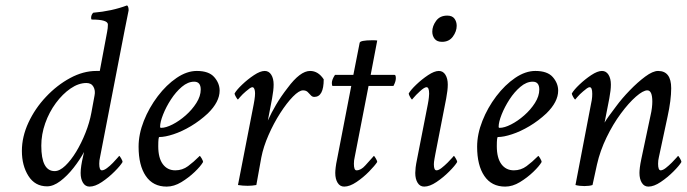

<svg xmlns="http://www.w3.org/2000/svg" viewBox="-20 -689 2558 715"><path d="M313.5 5.9Q297.9 5.9 289.1 -8.3Q280.3 -22.5 280.3 -44.9Q280.3 -56.6 282.7 -72.8Q285.2 -88.9 288.6 -103Q292 -117.2 293 -123Q277.3 -93.8 253.9 -64Q230.5 -34.2 204.6 -14.6Q178.7 4.9 155.3 4.9Q110.4 4.9 85.9 -33.7Q61.5 -72.3 61.5 -127Q61.5 -179.7 85.9 -232.4Q110.4 -285.2 151.4 -328.6Q192.4 -372.1 241.2 -398.4Q290 -424.8 338.9 -424.8H351.6L378.9 -570.3Q381.8 -584 381.8 -597.7Q381.8 -616.2 322.3 -616.2Q319.3 -616.2 319.3 -622.1Q319.3 -633.8 327.1 -641.6Q396.5 -647.5 453.1 -668.9Q459 -665 459 -650.4L444.3 -577.1L352.5 -103.5Q349.6 -91.8 349.6 -79.1Q349.6 -54.7 359.4 -54.7Q367.2 -54.7 378.4 -63Q389.6 -71.3 400.4 -82.5Q411.1 -93.8 417 -100.6L423.8 -108.4Q425.8 -108.4 431.2 -99.1Q436.5 -89.8 436.5 -85.9Q428.7 -72.3 406.7 -50.3Q384.8 -28.3 359.4 -11.2Q334 5.9 313.5 5.9ZM183.6 -51.8Q202.1 -51.8 223.1 -71.8Q244.1 -91.8 263.7 -124Q283.2 -156.2 298.3 -194.3Q313.5 -232.4 320.3 -269.5L332 -333Q335.9 -351.6 328.1 -365.7Q320.3 -379.9 301.8 -379.9Q272.5 -379.9 242.7 -359.4Q212.9 -338.9 188 -305.2Q163.1 -271.5 148.4 -230Q133.8 -188.5 133.8 -146.5Q133.8 -51.8 183.6 -51.8Z M600.6 5.9Q549.8 5.9 522.9 -33.7Q496.1 -73.2 496.1 -142.6Q496.1 -189.5 515.6 -238.8Q535.2 -288.1 567.4 -330.6Q599.6 -373 637.7 -398.9Q675.8 -424.8 712.9 -424.8Q757.8 -424.8 777.8 -401.9Q797.9 -378.9 797.9 -351.6Q797.9 -309.6 753.9 -266.6Q724.6 -239.3 690.9 -219.2Q657.2 -199.2 626 -189Q594.7 -178.7 573.2 -178.7Q569.3 -178.7 569.3 -144.5Q569.3 -100.6 586.4 -77.6Q603.5 -54.7 632.8 -54.7Q659.2 -54.7 680.2 -70.3Q701.2 -85.9 720.7 -105.5L723.6 -108.4Q725.6 -108.4 731 -99.1Q736.3 -89.8 736.3 -85.9Q727.5 -70.3 705.1 -48.8Q682.6 -27.3 655.3 -10.7Q627.9 5.9 600.6 5.9ZM580.1 -212.9Q597.7 -212.9 622.6 -225.6Q647.5 -238.3 671.4 -259.3Q695.3 -280.3 711.4 -305.7Q727.5 -331.1 727.5 -355.5Q727.5 -384.8 703.1 -384.8Q679.7 -384.8 657.2 -365.7Q634.8 -346.7 616.7 -318.8Q598.6 -291 587.4 -262.7Q576.2 -234.4 576.2 -216.8Q576.2 -212.9 580.1 -212.9Z M902.3 2.9Q883.8 2.9 866.2 0L924.8 -300.8Q931.6 -335.9 929.2 -350.1Q926.8 -364.3 919.9 -364.3Q916 -364.3 909.7 -359.9Q903.3 -355.5 895.5 -348.6Q882.8 -337.9 874.5 -328.1Q866.2 -318.4 866.2 -318.4Q864.3 -318.4 858.9 -327.6Q853.5 -336.9 853.5 -340.8Q861.3 -354.5 881.8 -374Q902.3 -393.6 925.8 -409.2Q949.2 -424.8 965.8 -424.8Q981.4 -424.8 990.2 -410.6Q999 -396.5 999 -374Q999 -353.5 993.2 -322.3L977.5 -240.2Q990.2 -268.6 1008.3 -299.3Q1026.4 -330.1 1050.8 -361.3Q1097.7 -424.8 1134.8 -424.8Q1165 -424.8 1185.5 -393.6Q1185.5 -328.1 1150.4 -328.1Q1142.6 -328.1 1137.2 -334.5Q1131.8 -340.8 1125.5 -346.7Q1119.1 -352.5 1108.4 -352.5Q1093.8 -352.5 1070.8 -329.1Q1047.9 -305.7 1023.4 -267.6Q999 -229.5 980 -186Q960.9 -142.6 953.1 -102.5L934.6 0Q918.9 2.9 902.3 2.9Z M1261.7 5.9Q1246.1 5.9 1237.3 -8.3Q1228.5 -22.5 1228.5 -44.9Q1228.5 -52.7 1230 -65.4Q1231.4 -78.1 1235.4 -96.7L1288.1 -369.1H1218.8Q1215.8 -369.1 1215.8 -379.9Q1215.8 -392.6 1227.5 -410.2H1295.9L1319.3 -529.3Q1320.3 -539.1 1367.2 -539.1Q1380.9 -539.1 1384.8 -538.1L1360.4 -410.2H1449.2Q1454.1 -410.2 1454.1 -397.5Q1454.1 -385.7 1445.3 -369.1H1352.5L1300.8 -103.5Q1297.9 -91.8 1297.9 -79.1Q1297.9 -54.7 1307.6 -54.7Q1324.2 -54.7 1340.3 -72.8Q1356.4 -90.8 1366.2 -101.6L1372.1 -108.4Q1374 -108.4 1379.4 -99.1Q1384.8 -89.8 1384.8 -85.9Q1376 -72.3 1354.5 -50.3Q1333 -28.3 1307.6 -11.2Q1282.2 5.9 1261.7 5.9Z M1626 -533.2Q1607.4 -533.2 1598.6 -544.4Q1589.8 -555.7 1589.8 -571.3Q1589.8 -591.8 1604 -611.3Q1618.2 -630.9 1645.5 -630.9Q1664.1 -630.9 1672.4 -619.6Q1680.7 -608.4 1680.7 -592.8Q1680.7 -572.3 1666.5 -552.7Q1652.3 -533.2 1626 -533.2ZM1614.3 -424.8Q1629.9 -424.8 1638.7 -410.6Q1647.5 -396.5 1647.5 -374Q1647.5 -353.5 1641.6 -322.3L1601.6 -117.2Q1600.6 -111.3 1598.1 -98.1Q1595.7 -85 1595.7 -77.1Q1595.7 -54.7 1605.5 -54.7Q1613.3 -54.7 1624.5 -63.5Q1635.7 -72.3 1647 -83.5Q1658.2 -94.7 1664.1 -101.6L1669.9 -108.4Q1671.9 -108.4 1677.2 -99.1Q1682.6 -89.8 1682.6 -85.9Q1674.8 -72.3 1652.8 -50.3Q1630.9 -28.3 1605.5 -11.2Q1580.1 5.9 1559.6 5.9Q1543.9 5.9 1535.2 -8.3Q1526.4 -22.5 1526.4 -44.9Q1526.4 -52.7 1527.8 -65.4Q1529.3 -78.1 1533.2 -96.7L1573.2 -300.8Q1576.2 -316.4 1577.1 -326.2Q1578.1 -335.9 1578.1 -339.8Q1578.1 -364.3 1568.4 -364.3Q1560.5 -364.3 1544.4 -349.6Q1528.3 -335 1519.5 -324.2L1514.6 -318.4Q1512.7 -318.4 1507.3 -327.6Q1502 -336.9 1502 -340.8Q1509.8 -354.5 1530.3 -374Q1550.8 -393.6 1574.2 -409.2Q1597.7 -424.8 1614.3 -424.8Z M1861.3 5.9Q1810.5 5.9 1783.7 -33.7Q1756.8 -73.2 1756.8 -142.6Q1756.8 -189.5 1776.4 -238.8Q1795.9 -288.1 1828.1 -330.6Q1860.4 -373 1898.4 -398.9Q1936.5 -424.8 1973.6 -424.8Q2018.6 -424.8 2038.6 -401.9Q2058.6 -378.9 2058.6 -351.6Q2058.6 -309.6 2014.6 -266.6Q1985.4 -239.3 1951.7 -219.2Q1918 -199.2 1886.7 -189Q1855.5 -178.7 1834 -178.7Q1830.1 -178.7 1830.1 -144.5Q1830.1 -100.6 1847.2 -77.6Q1864.3 -54.7 1893.6 -54.7Q1919.9 -54.7 1940.9 -70.3Q1961.9 -85.9 1981.4 -105.5L1984.4 -108.4Q1986.3 -108.4 1991.7 -99.1Q1997.1 -89.8 1997.1 -85.9Q1988.3 -70.3 1965.8 -48.8Q1943.4 -27.3 1916 -10.7Q1888.7 5.9 1861.3 5.9ZM1840.8 -212.9Q1858.4 -212.9 1883.3 -225.6Q1908.2 -238.3 1932.1 -259.3Q1956.1 -280.3 1972.2 -305.7Q1988.3 -331.1 1988.3 -355.5Q1988.3 -384.8 1963.9 -384.8Q1940.4 -384.8 1918 -365.7Q1895.5 -346.7 1877.4 -318.8Q1859.4 -291 1848.1 -262.7Q1836.9 -234.4 1836.9 -216.8Q1836.9 -212.9 1840.8 -212.9Z M2394.5 5.9Q2378.9 5.9 2370.1 -8.3Q2361.3 -22.5 2361.3 -44.9Q2361.3 -52.7 2362.8 -65.4Q2364.3 -78.1 2368.2 -96.7L2402.3 -257.8Q2406.2 -274.4 2407.7 -287.6Q2409.2 -300.8 2409.2 -310.5Q2409.2 -352.5 2390.6 -352.5Q2375 -352.5 2348.1 -329.1Q2321.3 -305.7 2292 -266.1Q2262.7 -226.6 2238.8 -177.2Q2214.8 -127.9 2203.1 -76.2L2186.5 0Q2174.8 3.9 2156.2 3.9Q2137.7 3.9 2123 0L2180.7 -300.8Q2184.6 -318.4 2185.1 -328.1Q2185.5 -337.9 2185.5 -339.8Q2185.5 -364.3 2175.8 -364.3Q2171.9 -364.3 2165.5 -359.9Q2159.2 -355.5 2151.4 -348.6Q2138.7 -337.9 2130.4 -328.1Q2122.1 -318.4 2122.1 -318.4Q2120.1 -318.4 2114.7 -327.6Q2109.4 -336.9 2109.4 -340.8Q2117.2 -354.5 2137.7 -374Q2158.2 -393.6 2181.6 -409.2Q2205.1 -424.8 2221.7 -424.8Q2237.3 -424.8 2246.1 -410.6Q2254.9 -396.5 2254.9 -374Q2254.9 -353.5 2249 -322.3L2231.4 -232.4Q2236.3 -241.2 2247.1 -256.3Q2257.8 -271.5 2274.4 -293Q2295.9 -322.3 2325.2 -352.5Q2354.5 -382.8 2382.8 -403.8Q2411.1 -424.8 2430.7 -424.8Q2479.5 -424.8 2479.5 -360.4Q2479.5 -338.9 2476.1 -312Q2472.7 -285.2 2465.8 -253.9L2433.6 -103.5Q2430.7 -91.8 2430.7 -79.1Q2430.7 -54.7 2440.4 -54.7Q2448.2 -54.7 2459.5 -63.5Q2470.7 -72.3 2481.9 -83.5Q2493.2 -94.7 2499 -101.6L2504.9 -108.4Q2506.8 -108.4 2512.2 -99.1Q2517.6 -89.8 2517.6 -85.9Q2509.8 -72.3 2487.8 -50.3Q2465.8 -28.3 2440.4 -11.2Q2415 5.9 2394.5 5.9Z"/></svg>

Font: Crimson Text
Style: Italic
Weight: 400
Italic angle: -11°
Designer: Sebastian Kosch
Foundry: Sebastian Kosch
Version: Version 1.100; ttfautohint (v1.8.4)